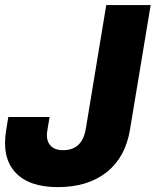

<svg xmlns="http://www.w3.org/2000/svg" viewBox="-20 -748 631 779"><path d="M214.4 11.2Q97.2 11.2 42 -48.8Q-13.2 -108.9 4.9 -219.2L13.7 -273.4H181.2L171.9 -217.8Q166 -180.2 183.1 -159.4Q200.2 -138.7 236.3 -138.7Q313.5 -138.7 328.1 -225.1L411.1 -727.5H591.3L507.3 -221.7Q488.8 -109.4 412.4 -49.1Q335.9 11.2 214.4 11.2Z"/></svg>

Font: Inter Display Extra Bold
Style: Italic
Weight: 800
Italic angle: -9.39999°
Designer: Rasmus Andersson
Foundry: rsms
Version: Version 4.000;git-4fc901f